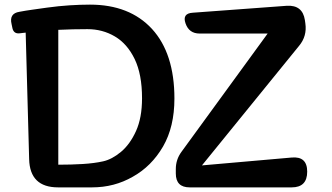

<svg xmlns="http://www.w3.org/2000/svg" viewBox="-20 -810 1434 830"><path d="M231 0Q109 0 106 -122L91 -669Q84 -668 77.5 -667.5Q71 -667 65 -666Q40 -663 34 -687L30 -706Q19 -752 64 -759Q90 -764 119 -768Q148 -772 183 -777Q234 -784 280.5 -787Q327 -790 369 -790Q540 -790 637 -685Q734 -579 734 -384Q734 -262 685 -177Q635 -91 554 -46Q474 0 378 0ZM800 0Q740 0 740 -60V-79Q740 -120 764 -153L1137 -665H843Q797 -665 782 -709Q767 -752 813 -755L1220 -785Q1288 -789 1298 -723L1300 -709Q1308 -654 1273 -612L853 -95L1241 -129Q1308 -135 1308 -68Q1308 0 1241 0ZM232 -98Q288 -98 337.5 -101Q387 -104 425.5 -112.5Q464 -121 503 -153.5Q542 -186 568 -243.5Q594 -301 594 -385Q594 -489 562 -555Q530 -621 476.5 -652.5Q423 -684 358 -684Q295 -684 232 -681Z"/></svg>

Font: MaokenZhuyuanTi
Style: Regular
Weight: 400
Designer: Fontworks Inc & LongZhuTi team: ZERO子、时光羊、荆南、频凡、刘鹏、Little White Dog、帆影Magmeta、奈白不弍、白日月球、ChaoTawei、雨三（排名不分先后）
Version: Version 1.000; 20230222